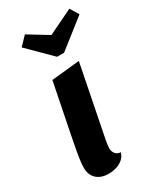

<svg xmlns="http://www.w3.org/2000/svg" viewBox="-199 -839 782 930"><g transform="rotate(-30 192.5 -374.0)"><path d="M122 20Q81 20 56 -2Q31 -24 31 -66Q31 -81 34 -105Q37 -129 42 -155.5Q47 -182 51.5 -206Q56 -230 59 -245L112 -510L269 -526L190 -127Q189 -119 187 -106.5Q185 -94 185 -85Q185 -68 194.5 -55.5Q204 -43 224 -41Q218 -20 202.5 -6.5Q187 7 165.5 13.5Q144 20 122 20ZM188 -596 62 -721 107 -768 217 -701 356 -768 385 -720 227 -596Z"/></g></svg>

Font: Sansita Swashed Light SemiBold
Style: Regular
Weight: 600
Version: Version 1.003